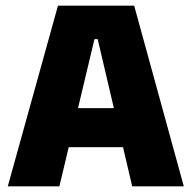

<svg xmlns="http://www.w3.org/2000/svg" viewBox="-20 -659 678 679"><path d="M190 0H7.5L185 -639H454.5L630 0H447.5L325.5 -520.5H314ZM461.5 -138.5H175V-276.5H461.5Z"/></svg>

Font: Anek Kannada ExtraBold
Style: Regular
Weight: 800
Version: Version 1.003